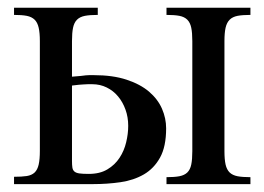

<svg xmlns="http://www.w3.org/2000/svg" viewBox="-20 -467 670 487"><path d="M401.4 -141.6Q401.4 -95.2 386 -67.4Q370.6 -39.6 345 -24.7Q319.3 -9.8 285.9 -4.9Q252.4 0 215.8 0H15.6V-18.6Q35.2 -18.6 47.9 -20.5Q60.5 -22.5 67.9 -29.5Q75.2 -36.6 78.1 -49.6Q81.1 -62.5 81.1 -84.5V-362.8Q81.1 -383.8 78.1 -396.7Q75.2 -409.7 67.9 -417Q60.5 -424.3 47.9 -426.8Q35.2 -429.2 15.6 -429.2V-447.3H228V-429.2Q208 -429.2 195.3 -426.8Q182.6 -424.3 175.3 -417Q168 -409.7 165.3 -396.7Q162.6 -383.8 162.6 -362.8V-272.5L185.1 -274.4Q192.9 -275.4 197.5 -275.9Q202.1 -276.4 206.1 -276.4H217.8Q266.1 -276.4 301 -264.9Q335.9 -253.4 358.2 -234.4Q380.4 -215.3 390.9 -191.2Q401.4 -167 401.4 -141.6ZM402.3 0V-17.6Q422.4 -17.6 435.1 -20Q447.8 -22.5 455.1 -29.5Q462.4 -36.6 465.1 -49.6Q467.8 -62.5 467.8 -83.5V-362.8Q467.8 -383.8 465.1 -396.7Q462.4 -409.7 455.1 -417Q447.8 -424.3 435.1 -426.8Q422.4 -429.2 402.3 -429.2V-447.3H615.2V-429.2Q595.2 -429.2 582.5 -426.8Q569.8 -424.3 562.5 -417Q555.2 -409.7 552.2 -396.7Q549.3 -383.8 549.3 -362.8V-83.5Q549.3 -62.5 552.2 -49.6Q555.2 -36.6 562.5 -29.5Q569.8 -22.5 582.5 -20Q595.2 -17.6 615.2 -17.6V0ZM305.2 -147.9Q305.2 -169.9 298.3 -189Q291.5 -208 279.5 -222.4Q267.6 -236.8 250.7 -245.1Q233.9 -253.4 213.9 -253.4H203.1Q198.2 -253.4 192.6 -252.9Q187 -252.4 179.9 -252Q172.9 -251.5 162.6 -250V-58.6Q162.6 -48.3 163.6 -42Q164.6 -35.6 168.7 -32Q172.9 -28.3 181.4 -27.1Q189.9 -25.9 205.1 -25.9Q233.4 -25.9 252.4 -37.4Q271.5 -48.8 283.2 -66.7Q294.9 -84.5 300 -106Q305.2 -127.4 305.2 -147.9Z"/></svg>

Font: Doulos SIL Compact
Style: Regular
Weight: 400
Designer: Walt Agee, Victor Gaultney, Peter Martin, Debbi Hosken
Foundry: SIL International
Version: Version 4.110; 2011; Maintenance release ; LnSpcTght